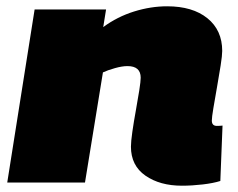

<svg xmlns="http://www.w3.org/2000/svg" viewBox="-20 -580 756 610"><path d="M90 -550H317L308 -494Q353 -527 406 -543.5Q459 -560 511 -560Q592 -560 639 -522Q686 -484 686 -418Q686 -404 681 -372Q676 -340 669.5 -303.5Q663 -267 658 -237Q653 -207 653 -197Q653 -180 669 -180Q678 -180 687 -181L680 -5Q658 2 624 6Q590 10 558 10Q488 10 442 -22Q396 -54 396 -114Q396 -130 400.5 -161.5Q405 -193 411.5 -228.5Q418 -264 422.5 -293Q427 -322 427 -333Q427 -370 385 -370Q368 -370 345 -363.5Q322 -357 307 -350L250 0H3Z"/></svg>

Font: Georama Extended Black
Style: Italic
Weight: 900
Width: 7
Italic angle: -9°
Designer: Jean-Baptiste Levee
Foundry: Production Type
Version: Version 1.000